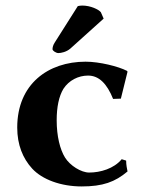

<svg xmlns="http://www.w3.org/2000/svg" viewBox="-20 -661 512 691"><path d="M297 -389C336 -389 365 -360 387 -305L415 -306L439 -403L437 -406C406 -422 338 -439 288 -439C154 -439 42 -359 42 -202C42 -140 62 -91 96 -54C132 -15 199 10 274 10C350 10 394 -6 439 -44C437 -54 434 -67 434 -83L418 -88C390 -54 341 -40 301 -40C272 -40 232 -65 214 -94C196 -123 184 -171 184 -228C184 -276 192 -314 208 -341C228 -372 262 -389 297 -389ZM260 -639 177 -508C171 -499 169 -490 169 -484C169 -478 182 -470 190 -470C200 -470 219 -474 233 -486L353 -594L343 -617C335 -627 306 -641 276 -641C271 -641 263 -640 260 -639Z"/></svg>

Font: Libertinus Sans
Style: Bold
Weight: 700
Designer: Philipp H. Poll, Khaled Hosny
Foundry: Caleb Maclennan
Version: Version 7.050;RELEASE